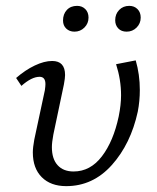

<svg xmlns="http://www.w3.org/2000/svg" viewBox="-20 -627 537 655"><path d="M92 -107Q92 -124 97 -151L133 -319Q135 -333 135 -340Q135 -365 115 -365Q88 -365 53 -334L35 -361Q66 -388 98.5 -403.5Q131 -419 158 -419Q202 -419 202 -371Q202 -361 198 -339L162 -168Q157 -141 157 -125Q157 -85 176.5 -63.5Q196 -42 231 -42Q288 -42 327.5 -93.5Q367 -145 385 -230Q393 -270 393 -302Q393 -355 376 -408L443 -421Q457 -373 457 -320Q457 -282 450 -246Q426 -136 361.5 -64Q297 8 206 8Q153 8 122.5 -22.5Q92 -53 92 -107ZM195 -557Q195 -579 208 -593Q221 -607 243 -607Q260 -607 271 -596Q282 -585 282 -567Q282 -547 268 -533Q254 -519 234 -519Q217 -519 206 -529.5Q195 -540 195 -557ZM373 -558Q373 -579 386.5 -593Q400 -607 421 -607Q438 -607 449 -596Q460 -585 460 -567Q460 -547 446 -533Q432 -519 412 -519Q394 -519 383.5 -530Q373 -541 373 -558Z"/></svg>

Font: LXGW Bright GB
Style: Italic
Weight: 400
Italic angle: -12°
Designer: Christian Thalmann (Catharsis Fonts)
Foundry: LXGW / Christian Thalmann (Catharsis Fonts) / Fontworks Inc.
Version: Version 5.510